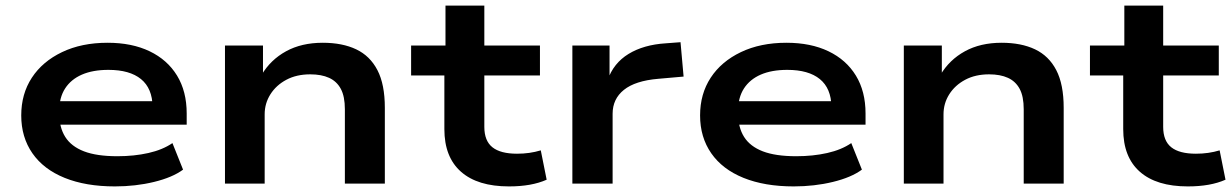

<svg xmlns="http://www.w3.org/2000/svg" viewBox="-20 -657 4406 687"><path d="M391 10Q287 10 211.5 -20.5Q136 -51 96 -108.5Q56 -166 56 -244Q56 -321 94 -379Q132 -437 202 -470.5Q272 -504 365 -504Q452 -504 515.5 -473.5Q579 -443 613.5 -386.5Q648 -330 648 -251V-211H168V-295H548L526 -275Q525 -341 484.5 -374Q444 -407 368 -407Q312 -407 273 -390Q234 -373 213 -340.5Q192 -308 192 -261V-251Q192 -201 213.5 -167Q235 -133 280.5 -115.5Q326 -98 400 -98Q460 -98 511 -109.5Q562 -121 597 -145L635 -50Q597 -22 531 -6Q465 10 391 10Z M785 0V-494H921V-389H916Q948 -443 1003.5 -473.5Q1059 -504 1135 -504Q1205 -504 1254.5 -480.5Q1304 -457 1330.5 -406Q1357 -355 1357 -271V0H1214V-266Q1214 -312 1199.5 -339Q1185 -366 1157.5 -378.5Q1130 -391 1090 -391Q1041 -391 1004.5 -371.5Q968 -352 947.5 -319.5Q927 -287 927 -248V0Z M1801 10Q1689 10 1629.5 -42.5Q1570 -95 1570 -195V-387H1451V-494H1574V-637H1713V-494H1912V-387H1713V-203Q1713 -153 1742 -130Q1771 -107 1830 -107Q1853 -107 1874 -110Q1895 -113 1915 -119L1936 -14Q1909 -2 1875.5 4Q1842 10 1801 10Z M2028 0V-494H2161V-370H2154Q2175 -431 2229 -464Q2283 -497 2362 -502L2415 -506L2426 -383L2335 -375Q2253 -368 2212.5 -335.5Q2172 -303 2172 -250V0Z M2820 10Q2716 10 2640.5 -20.5Q2565 -51 2525 -108.5Q2485 -166 2485 -244Q2485 -321 2523 -379Q2561 -437 2631 -470.5Q2701 -504 2794 -504Q2881 -504 2944.5 -473.5Q3008 -443 3042.5 -386.5Q3077 -330 3077 -251V-211H2597V-295H2977L2955 -275Q2954 -341 2913.5 -374Q2873 -407 2797 -407Q2741 -407 2702 -390Q2663 -373 2642 -340.5Q2621 -308 2621 -261V-251Q2621 -201 2642.5 -167Q2664 -133 2709.5 -115.5Q2755 -98 2829 -98Q2889 -98 2940 -109.5Q2991 -121 3026 -145L3064 -50Q3026 -22 2960 -6Q2894 10 2820 10Z M3214 0V-494H3350V-389H3345Q3377 -443 3432.5 -473.5Q3488 -504 3564 -504Q3634 -504 3683.5 -480.5Q3733 -457 3759.5 -406Q3786 -355 3786 -271V0H3643V-266Q3643 -312 3628.5 -339Q3614 -366 3586.5 -378.5Q3559 -391 3519 -391Q3470 -391 3433.5 -371.5Q3397 -352 3376.5 -319.5Q3356 -287 3356 -248V0Z M4230 10Q4118 10 4058.5 -42.5Q3999 -95 3999 -195V-387H3880V-494H4003V-637H4142V-494H4341V-387H4142V-203Q4142 -153 4171 -130Q4200 -107 4259 -107Q4282 -107 4303 -110Q4324 -113 4344 -119L4365 -14Q4338 -2 4304.5 4Q4271 10 4230 10Z"/></svg>

Font: Nunito Sans 10pt Expanded
Style: Bold
Weight: 700
Width: 7
Designer: Vernon Adams
Foundry: Vernon Adams
Version: Version 3.101;gftools[0.9.27]